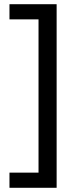

<svg xmlns="http://www.w3.org/2000/svg" viewBox="-20 -734 369 912"><path d="M25 86V158H249V-714H25V-642H163V86Z"/></svg>

Font: Noto Sans Arabic
Style: Regular
Weight: 400
Designer: Monotype Design Team, Nadine Chahine, Nizar Qandah and Khaled Hosny
Foundry: Monotype Imaging Inc.
Version: Version 2.012